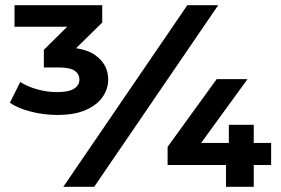

<svg xmlns="http://www.w3.org/2000/svg" viewBox="-20 -720 1084 740"><path d="M202 -277Q148 -277 98 -290Q48 -303 18 -324L58 -404Q86 -386 124 -375.5Q162 -365 200 -365Q244 -365 265 -378Q286 -391 286 -413Q286 -435 267.5 -447.5Q249 -460 207 -460H149V-528L239 -617H36V-700H374V-633L273 -534Q324 -527 354 -502Q397 -468 397 -413Q397 -378 376 -347Q355 -316 311.5 -296.5Q268 -277 202 -277ZM224 0 702 -700H821L343 0ZM851 0V-84H626V-154L815 -415H934L755 -169H862V-239H958V-169H1025V-84H958V0Z"/></svg>

Font: Montserrat Z
Style: Bold
Weight: 700
Designer: Julieta Ulanovsky
Foundry: Julieta Ulanovsky
Version: Version 8.000